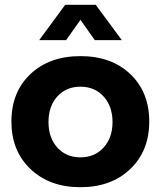

<svg xmlns="http://www.w3.org/2000/svg" viewBox="-20 -778 673 804"><path d="M27.8 -269Q27.8 -392.6 107.4 -467.8Q187 -543 316.9 -543Q446.3 -543 525.6 -467.8Q605 -392.6 605 -269Q605 -146 525.4 -70.1Q445.8 5.9 316.9 5.9Q187.5 5.9 107.7 -70.1Q27.8 -146 27.8 -269ZM144 -609.9 252.9 -757.8H380.9L490.2 -609.9H377L316.9 -694.8L256.8 -609.9ZM316.9 -119.1Q376.5 -119.1 413.8 -160.2Q451.2 -201.2 451.2 -267.1Q451.2 -333 413.8 -374Q376.5 -415 316.9 -415Q256.8 -415 220 -374Q183.1 -333 183.1 -267.1Q183.1 -201.2 220 -160.2Q256.8 -119.1 316.9 -119.1Z"/></svg>

Font: Montserrat Semi Bold
Style: Regular
Weight: 600
Designer: Julieta Ulanovsky
Foundry: Julieta Ulanovsky
Version: Version 3.001;PS 003.001;hotconv 1.0.70;makeotf.lib2.5.58329